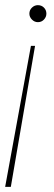

<svg xmlns="http://www.w3.org/2000/svg" viewBox="-22 -533 209 745"><path d="M114 -355 20 192H-2L98 -355ZM125 -513Q139 -513 148.5 -503.5Q158 -494 158 -480Q158 -467 148.5 -457Q139 -447 125 -447Q112 -447 102 -457Q92 -467 92 -480Q92 -494 102 -503.5Q112 -513 125 -513Z"/></svg>

Font: DM Sans 18pt Thin
Style: Italic
Weight: 250
Italic angle: -10°
Designer: Colophon Foundry, Jonny Pinhorn
Foundry: Colophon Foundry
Version: Version 4.004;gftools[0.9.30]